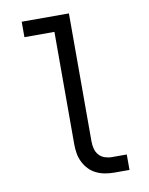

<svg xmlns="http://www.w3.org/2000/svg" viewBox="-83 -796 666 857"><g transform="rotate(-10 250.0 -367.5)"><path d="M366 0Q345 0 324.5 -3.5Q304 -7 285 -16Q266 -25 251.5 -40Q237 -55 227.5 -74Q218 -93 214.5 -113.5Q211 -134 211 -155V-665H75V-735H289V-155Q289 -138 293 -122Q297 -106 307.5 -93.5Q318 -81 334 -75.5Q350 -70 366 -70H434V0Z"/></g></svg>

Font: Iosevka Term SS14
Style: Regular
Weight: 400
Monospace: yes
Designer: Belleve Invis
Foundry: Belleve Invis
Version: Version 24.1.1; ttfautohint (v1.8.4)